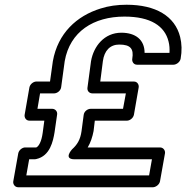

<svg xmlns="http://www.w3.org/2000/svg" viewBox="-20 -765 786 810"><path d="M505 -695C616 -695 675 -655 691 -590C695 -575 696 -559 695 -542H590C590 -598 551 -627 492 -627C420 -627 375 -570 364 -507L349 -395C347 -381 357 -371 370 -371H511L499 -306H363C350 -306 335 -296 333 -280L324 -212C319 -175 305 -154 284 -135C284 -135 245 -93 295 -93H621L609 -25H91L103 -93H127C129 -93 132 -94 133 -94C192 -107 204 -171 210 -206L221 -282C223 -296 212 -306 200 -306H138L149 -371H208C221 -371 236 -382 238 -397L253 -507C275 -632 375 -695 505 -695ZM483 -577C531 -577 545 -559 538 -517C536 -506 543 -492 558 -492H712C723 -492 739 -502 742 -517C748 -550 747 -581 740 -609C718 -697 637 -745 514 -745C475 -745 438 -740 404 -729C304 -698 224 -625 203 -507L191 -421H133C122 -421 107 -411 104 -396L84 -281C82 -270 89 -256 104 -256H167L160 -204C155 -167 143 -147 133 -143H86C75 -143 60 -133 57 -118L36 0C34 11 42 25 57 25H625C636 25 652 15 655 0L676 -118C678 -129 670 -143 655 -143H350C362 -163 370 -187 375 -213V-214L380 -256H516C527 -256 542 -266 545 -281L565 -396C567 -407 560 -421 545 -421H403L414 -507C420 -552 445 -577 483 -577Z"/></svg>

Font: Asimov
Style: WidOuIt
Weight: 500
Designer: Google
Version: Version 2.000980; 2014